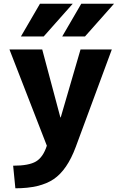

<svg xmlns="http://www.w3.org/2000/svg" viewBox="-20 -787 651 1037"><path d="M419 -767H596L439 -590H316ZM196 -767H373L216 -590H93ZM63 230 51 108Q136 108 174.5 85Q213 62 233 0L31 -520H208L306 -153H308L415 -520H584L389 7Q343 131 270 180.5Q197 230 63 230Z"/></svg>

Font: Mplus 1p ExtraBold
Style: Regular
Weight: 800
Version: Version 1.061